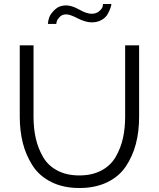

<svg xmlns="http://www.w3.org/2000/svg" viewBox="-20 -937 795 962"><path d="M377 -58Q442 -58 488.5 -83Q535 -108 560 -151.5Q585 -195 596 -244.5Q607 -294 607 -352V-710H677V-352Q677 -277 660.5 -215Q644 -153 610 -102.5Q576 -52 516.5 -23.5Q457 5 378 5Q297 5 237 -25Q177 -55 143.5 -107Q110 -159 94.5 -220Q79 -281 79 -352V-710H148V-352Q148 -293 159.5 -243Q171 -193 196 -150Q221 -107 267.5 -82.5Q314 -58 377 -58ZM440 -825Q408 -825 369.5 -845Q331 -865 312 -865Q292 -865 280 -853Q268 -841 265 -831.5Q262 -822 262 -817H220Q220 -829 226 -848Q232 -867 254.5 -888.5Q277 -910 311 -910Q340 -910 377 -889Q414 -868 439 -868Q462 -868 476.5 -880.5Q491 -893 493.5 -902Q496 -911 496 -917H538Q538 -910 533.5 -897Q529 -884 519.5 -866.5Q510 -849 489 -837Q468 -825 440 -825Z"/></svg>

Font: Raleway
Style: Regular
Weight: 400
Designer: Matt McInerney, Pablo Impallari, Rodrigo Fuenzalida
Foundry: Matt McInerney, Pablo Impallari, Rodrigo Fuenzalida
Version: Version 1.000;PS 001.001;hotconv 1.0.56; ttfautohint (v1.5)